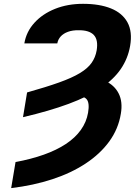

<svg xmlns="http://www.w3.org/2000/svg" viewBox="-20 -757 721 990"><path d="M98.6 -152.8 119.6 -280.3Q218.3 -308.1 284.7 -331.8Q351.1 -355.5 391.6 -379.9Q432.1 -404.3 452.1 -432.6Q472.2 -460.9 478.5 -497.6Q487.3 -551.8 463.6 -576.7Q439.9 -601.6 385.7 -601.1Q354 -601.6 330.6 -593Q307.1 -584.5 293.2 -569.3Q279.3 -554.2 275.4 -533.2H105.5Q115.7 -593.8 157.5 -639.6Q199.2 -685.5 263.9 -711.4Q328.6 -737.3 408.2 -737.3Q493.2 -737.3 552 -713.6Q610.8 -689.9 637.2 -641.8Q663.6 -593.8 650.9 -520Q639.6 -455.1 602.8 -401.1Q565.9 -347.2 499.5 -302.7Q433.1 -258.3 333.7 -221.4Q234.4 -184.6 98.6 -152.8ZM359.4 -262.2 401.9 -361.3Q471.7 -362.8 520.8 -340.6Q569.8 -318.4 591.8 -275.1Q613.8 -231.9 603 -169.9Q590.3 -92.3 543.5 -27.8Q496.6 36.6 421.9 85.9Q347.2 135.3 249.8 167.2Q152.3 199.2 37.6 212.9L60.1 78.6Q141.1 63.5 206.3 40.3Q271.5 17.1 319.6 -14.6Q367.7 -46.4 396.7 -86.9Q425.8 -127.4 434.1 -175.8Q442.9 -227.1 426.3 -245.8Q409.7 -264.6 359.4 -262.2Z"/></svg>

Font: Inter ExtraBold
Style: Italic
Weight: 800
Italic angle: -9.3988°
Designer: Rasmus Andersson
Foundry: rsms
Version: Version 4.001;git-66647c0bb